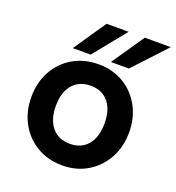

<svg xmlns="http://www.w3.org/2000/svg" viewBox="-129 -801 840 915"><g transform="rotate(20 291.0 -343.5)"><path d="M286.6 9.8Q215.2 9.8 158.9 -23.3Q102.6 -56.4 70.4 -114.7Q38.2 -172.9 38.2 -247.3Q38.2 -321.6 70.2 -379.4Q102.2 -437.2 158.5 -470Q214.8 -502.8 286.6 -502.8Q358.4 -502.8 414 -470.1Q469.6 -437.3 501.8 -379.4Q534 -321.5 534 -247Q534 -173 501.9 -114.9Q469.8 -56.9 413.9 -23.5Q358 9.8 286.6 9.8ZM286.8 -99.4Q325.2 -99.4 352.8 -117.1Q380.4 -134.8 394.9 -168.1Q409.4 -201.4 409.4 -247.1Q409.4 -293.6 394.9 -326.3Q380.4 -359 352.8 -376.5Q325.2 -394 286.8 -394Q247.6 -394 219.8 -376.3Q192 -358.6 177.2 -326.1Q162.4 -293.6 162.4 -247.1Q162.4 -201.4 177.2 -168.1Q192 -134.8 219.8 -117.1Q247.6 -99.4 286.8 -99.4ZM337.8 -533 449.6 -697H581.6L428.8 -533ZM144.4 -533 255.8 -697H367.6L235 -533Z"/></g></svg>

Font: Hanken Grotesk
Style: Regular
Weight: 400
Designer: Alfredo Marco Pradil
Foundry: Hanken Design Co.
Version: Version 3.013